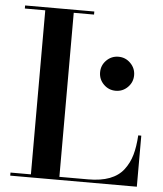

<svg xmlns="http://www.w3.org/2000/svg" viewBox="-53 -797 714 843"><g transform="rotate(5 304.0 -375.0)"><path d="M581.5 0H23.5V-13.5H113.5V-736.5H23.5V-750H328.5V-736.5H239V-13.5H366Q421.5 -13.5 460.2 -28.2Q499 -43 521.5 -72.2Q544 -101.5 554.5 -138Q565 -174.5 568 -225H581.5ZM527 -486.5Q527 -455.5 505 -433.5Q483 -411.5 452 -411.5Q421 -411.5 399 -433.5Q377 -455.5 377 -486.5Q377 -517.5 399 -539.5Q421 -561.5 452 -561.5Q483 -561.5 505 -539.2Q527 -517 527 -486.5Z"/></g></svg>

Font: Bodoni* 16pt Medium
Style: Regular
Weight: 500
Version: Version 2.3